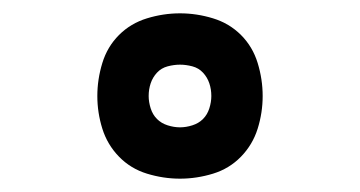

<svg xmlns="http://www.w3.org/2000/svg" viewBox="-20 -799 540 288"><path d="M250 -531Q225 -531 200.5 -538.5Q176 -546 158.5 -564Q141 -582 133.5 -606Q126 -630 126 -655Q126 -680 133.5 -704.5Q141 -729 158.5 -746.5Q176 -764 200.5 -771.5Q225 -779 250 -779Q275 -779 299.5 -771.5Q324 -764 341.5 -746.5Q359 -729 366.5 -704.5Q374 -680 374 -655Q374 -630 366.5 -606Q359 -582 341.5 -564Q324 -546 299.5 -538.5Q275 -531 250 -531ZM250 -608Q259 -608 268.5 -611Q278 -614 284.5 -620.5Q291 -627 294 -636.5Q297 -646 297 -655Q297 -665 294 -674Q291 -683 284.5 -690Q278 -697 268.5 -699.5Q259 -702 250 -702Q241 -702 231.5 -699.5Q222 -697 215.5 -690Q209 -683 206 -674Q203 -665 203 -655Q203 -646 206 -636.5Q209 -627 215.5 -620.5Q222 -614 231.5 -611Q241 -608 250 -608Z"/></svg>

Font: Iosevka Semibold
Style: Regular
Weight: 600
Monospace: yes
Designer: Belleve Invis
Foundry: Belleve Invis
Version: Version 33.2.3; ttfautohint (v1.8.4)